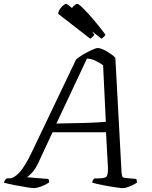

<svg xmlns="http://www.w3.org/2000/svg" viewBox="-49 -967 782 987"><path d="M125 0Q116 0 87.5 -4.5Q59 -9 26 -15.5Q-7 -22 -29 -28Q-24 -44 -14 -50H0Q22 -50 50.5 -80Q79 -110 117 -190L342 -661Q355 -673 378 -686.5Q401 -700 422.5 -710Q444 -720 454 -720Q465 -720 482.5 -712Q500 -704 517.5 -692Q535 -680 544 -670L576 -77Q578 -63 580.5 -58Q583 -53 597 -52L651 -47Q653 -45 654 -38.5Q655 -32 655 -28Q640 -18 618.5 -9Q597 0 584 0Q574 0 552 -3Q530 -6 504.5 -10.5Q479 -15 457 -20Q435 -25 425 -28Q427 -43 437 -50H455Q483 -50 495 -56.5Q507 -63 506 -103L496 -287H221L148 -130Q132 -96 115 -78.5Q98 -61 90 -56L199 -47Q201 -45 202.5 -40Q204 -35 202 -28Q186 -17 163 -8.5Q140 0 125 0ZM241 -332Q328 -333 390 -335Q452 -337 495 -341L481 -632Q463 -644 442.5 -654.5Q422 -665 398 -666ZM415 -768 250 -896Q252 -915 267.5 -931Q283 -947 290 -947Q297 -947 321 -926Q337 -947 349 -947Q358 -947 399 -903Q440 -859 493 -789Q492 -786 486 -779Q480 -772 473 -768L424 -806Q430 -798 436 -789Q433 -783 426.5 -777Q420 -771 415 -768Z"/></svg>

Font: Texturina Extralight
Style: Italic
Weight: 200
Italic angle: -11°
Designer: Guillermo Torres Carreño
Foundry: Omnibus-Type
Version: Version 1.002; ttfautohint (v1.8.3)